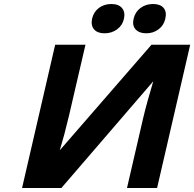

<svg xmlns="http://www.w3.org/2000/svg" viewBox="-20 -937 968 957"><path d="M90 0 255 -714H406L324 -361L301 -269L278 -188L735 -714H928L763 0H613L694 -350Q711 -422 744 -532L286 0ZM501 -771Q466 -771 449 -790.5Q432 -810 439 -844Q447 -878 473 -897.5Q499 -917 535 -917Q571 -917 588 -897Q605 -877 598 -844Q591 -811 564 -791Q537 -771 501 -771ZM804 -844Q797 -811 770.5 -791Q744 -771 709 -771Q674 -771 656 -790.5Q638 -810 646 -844Q654 -878 680.5 -897.5Q707 -917 743 -917Q779 -917 795.5 -897.5Q812 -878 804 -844Z"/></svg>

Font: Passageway
Style: BdIt
Weight: 700
Foundry: Ascender Corporation
Version: Version 1.11